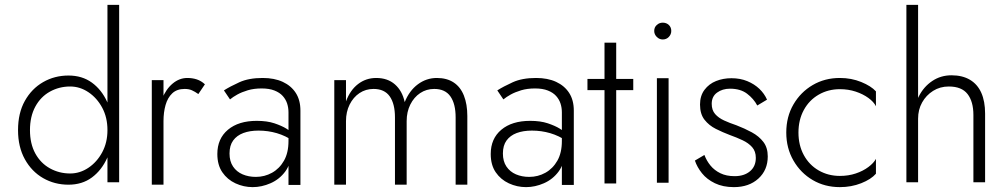

<svg xmlns="http://www.w3.org/2000/svg" viewBox="-20 -774 4113 788"><path d="M421 -754V-26H469V-754ZM54 -240Q54 -171 82 -120.5Q110 -70 157 -43Q204 -16 261 -16Q317 -16 357 -45.5Q397 -75 420 -126Q443 -177 443 -240Q443 -305 420 -355.5Q397 -406 357 -435Q317 -464 261 -464Q204 -464 157 -437Q110 -410 82 -360Q54 -310 54 -240ZM103 -240Q103 -296 125 -336.5Q147 -377 185 -398Q223 -419 268 -419Q308 -419 343 -395.5Q378 -372 399.5 -332Q421 -292 421 -240Q421 -189 399.5 -149Q378 -109 343 -85.5Q308 -62 268 -62Q223 -62 185 -83Q147 -104 125 -144Q103 -184 103 -240Z M651 -445H603V-16H651ZM794 -388 821 -428Q806 -442 788 -448Q770 -454 749 -454Q716 -454 688.5 -431Q661 -408 645 -368Q629 -328 629 -277H651Q651 -313 659.5 -343Q668 -373 687 -391Q706 -409 738 -409Q755 -409 767.5 -403.5Q780 -398 794 -388Z M922 -144Q922 -177 937 -197.5Q952 -218 978.5 -228Q1005 -238 1041 -238Q1080 -238 1116 -227.5Q1152 -217 1184 -195V-225Q1175 -234 1155.5 -246Q1136 -258 1106 -268Q1076 -278 1034 -278Q959 -278 915.5 -241.5Q872 -205 872 -142Q872 -97 892.5 -67Q913 -37 946.5 -21.5Q980 -6 1017 -6Q1054 -6 1090.5 -22Q1127 -38 1151 -70.5Q1175 -103 1175 -153L1164 -195Q1164 -147 1145.5 -114.5Q1127 -82 1096.5 -65Q1066 -48 1030 -48Q1000 -48 975.5 -58.5Q951 -69 936.5 -90.5Q922 -112 922 -144ZM924 -366Q936 -376 954 -386Q972 -396 997 -403.5Q1022 -411 1054 -411Q1085 -411 1106.5 -402.5Q1128 -394 1140.5 -380Q1153 -366 1158.5 -349Q1164 -332 1164 -313V-15H1213V-320Q1213 -363 1194 -392.5Q1175 -422 1140.5 -438Q1106 -454 1058 -454Q1001 -454 962.5 -436.5Q924 -419 899 -403Z M1898 -298Q1898 -346 1884 -381.5Q1870 -417 1842 -435.5Q1814 -454 1773 -454Q1730 -454 1695 -428Q1660 -402 1641 -355Q1631 -401 1601 -427.5Q1571 -454 1524 -454Q1482 -454 1449.5 -429Q1417 -404 1400 -358V-445H1352V-16H1400V-277Q1400 -315 1415 -345Q1430 -375 1455.5 -392Q1481 -409 1513 -409Q1558 -409 1579.5 -378.5Q1601 -348 1601 -292V-16H1649V-277Q1649 -315 1664 -345Q1679 -375 1704.5 -392Q1730 -409 1762 -409Q1807 -409 1828.5 -378.5Q1850 -348 1850 -292V-16H1898Z M2044 -144Q2044 -177 2059 -197.5Q2074 -218 2100.5 -228Q2127 -238 2163 -238Q2202 -238 2238 -227.5Q2274 -217 2306 -195V-225Q2297 -234 2277.5 -246Q2258 -258 2228 -268Q2198 -278 2156 -278Q2081 -278 2037.5 -241.5Q1994 -205 1994 -142Q1994 -97 2014.5 -67Q2035 -37 2068.5 -21.5Q2102 -6 2139 -6Q2176 -6 2212.5 -22Q2249 -38 2273 -70.5Q2297 -103 2297 -153L2286 -195Q2286 -147 2267.5 -114.5Q2249 -82 2218.5 -65Q2188 -48 2152 -48Q2122 -48 2097.5 -58.5Q2073 -69 2058.5 -90.5Q2044 -112 2044 -144ZM2046 -366Q2058 -376 2076 -386Q2094 -396 2119 -403.5Q2144 -411 2176 -411Q2207 -411 2228.5 -402.5Q2250 -394 2262.5 -380Q2275 -366 2280.5 -349Q2286 -332 2286 -313V-15H2335V-320Q2335 -363 2316 -392.5Q2297 -422 2262.5 -438Q2228 -454 2180 -454Q2123 -454 2084.5 -436.5Q2046 -419 2021 -403Z M2391 -450V-404H2579V-450ZM2461 -599V-21H2509V-599Z M2665 -647Q2665 -633 2675.5 -622.5Q2686 -612 2700 -612Q2715 -612 2725 -622.5Q2735 -633 2735 -647Q2735 -662 2725 -671.5Q2715 -681 2700 -681Q2686 -681 2675.5 -671.5Q2665 -662 2665 -647ZM2676 -453V-24H2724V-453Z M2871 -138 2832 -115Q2841 -88 2861 -63Q2881 -38 2914 -22Q2947 -6 2992 -6Q3054 -6 3092.5 -41Q3131 -76 3131 -132Q3131 -168 3113 -191.5Q3095 -215 3065.5 -231Q3036 -247 3002 -260Q2975 -269 2952 -279.5Q2929 -290 2915 -306Q2901 -322 2901 -348Q2901 -378 2923 -394Q2945 -410 2976 -410Q3019 -410 3046 -389.5Q3073 -369 3088 -341L3128 -365Q3117 -390 3096.5 -409.5Q3076 -429 3047 -441Q3018 -453 2982 -453Q2948 -453 2919 -441.5Q2890 -430 2871.5 -405.5Q2853 -381 2853 -345Q2853 -306 2871.5 -282.5Q2890 -259 2918 -245Q2946 -231 2975 -220Q3003 -210 3027.5 -198.5Q3052 -187 3067 -170Q3082 -153 3082 -126Q3082 -91 3058 -71Q3034 -51 2995 -51Q2961 -51 2936.5 -63Q2912 -75 2896 -94.5Q2880 -114 2871 -138Z M3257 -230Q3257 -282 3279 -322.5Q3301 -363 3340 -385.5Q3379 -408 3427 -408Q3462 -408 3492 -398Q3522 -388 3544 -372Q3566 -356 3575 -338V-399Q3555 -421 3514.5 -437.5Q3474 -454 3427 -454Q3365 -454 3315.5 -425Q3266 -396 3236.5 -345.5Q3207 -295 3207 -230Q3207 -166 3236.5 -115Q3266 -64 3315.5 -35Q3365 -6 3427 -6Q3474 -6 3514.5 -22Q3555 -38 3575 -61V-122Q3566 -105 3544 -88.5Q3522 -72 3492 -62Q3462 -52 3427 -52Q3379 -52 3340 -74.5Q3301 -97 3279 -137.5Q3257 -178 3257 -230Z M3748 -754H3700V-26H3748ZM3975 -302V-26H4023V-308Q4023 -358 4007.5 -393Q3992 -428 3961 -446.5Q3930 -465 3885 -465Q3841 -465 3806 -441.5Q3771 -418 3751 -378.5Q3731 -339 3731 -287H3748Q3748 -324 3764.5 -353.5Q3781 -383 3809.5 -401Q3838 -419 3874 -419Q3927 -419 3951 -388Q3975 -357 3975 -302Z"/></svg>

Font: SpinnyJost
Style: Regular
Weight: 300
Version: Version 3.710